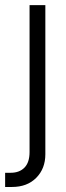

<svg xmlns="http://www.w3.org/2000/svg" viewBox="-53 -536 262 760"><path d="M64 -515.6H126.5V74.7Q126.5 131.3 90.6 167.7Q54.7 204.1 -5.4 204.1H-32.7V147.9H-10.7Q23.9 147.9 43.9 127.4Q64 106.9 64 65.9Z"/></svg>

Font: Inter Display Light
Style: Regular
Weight: 300
Designer: Rasmus Andersson
Foundry: rsms
Version: Version 4.000;git-a52131595